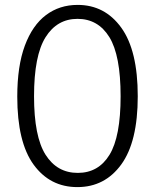

<svg xmlns="http://www.w3.org/2000/svg" viewBox="-20 -753 634 784"><path d="M297 -733Q408 -733 475.2 -640Q542.5 -547 542.5 -360Q542.5 -174 475.2 -81.5Q408 11 296 11Q184 11 117.2 -80.8Q50.5 -172.5 50.5 -358.5Q50.5 -483.5 81.5 -566.8Q112.5 -650 167.8 -691.5Q223 -733 297 -733ZM297.5 -47Q382 -47 427.2 -121Q472.5 -195 472.5 -360Q472.5 -527 426.5 -601.5Q380.5 -676 296.5 -676Q213 -676 166 -601Q119 -526 119 -360Q119 -195.5 166 -121.2Q213 -47 297.5 -47Z"/></svg>

Font: Public Sans Thin ExtraLight
Style: Regular
Weight: 250
Version: Version 1.007